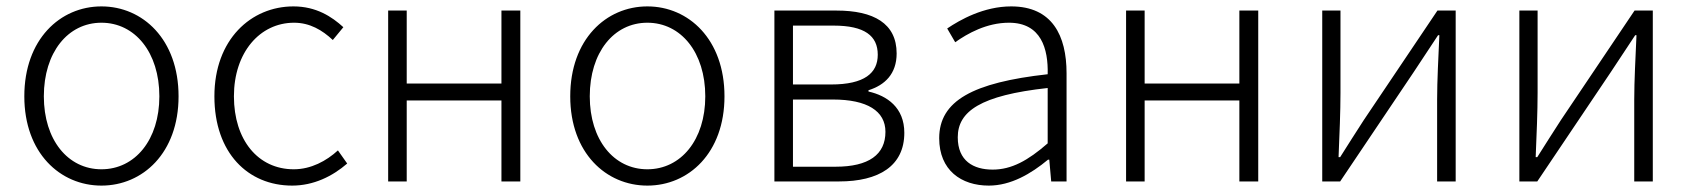

<svg xmlns="http://www.w3.org/2000/svg" viewBox="-20 -567 5284 600"><path d="M297 13C426 13 538 -89 538 -266C538 -444 426 -547 297 -547C168 -547 56 -444 56 -266C56 -89 168 13 297 13ZM297 -38C192 -38 117 -130 117 -266C117 -403 192 -496 297 -496C402 -496 478 -403 478 -266C478 -130 402 -38 297 -38Z M893 13C960 13 1019 -16 1065 -56L1036 -97C1000 -64 952 -38 898 -38C786 -38 711 -130 711 -266C711 -403 792 -496 899 -496C948 -496 987 -473 1020 -442L1053 -482C1017 -515 968 -547 897 -547C765 -547 650 -444 650 -266C650 -89 755 13 893 13Z M1193 0H1251V-253H1547V0H1606V-534H1547V-306H1251V-534H1193Z M2003 13C2132 13 2244 -89 2244 -266C2244 -444 2132 -547 2003 -547C1874 -547 1762 -444 1762 -266C1762 -89 1874 13 2003 13ZM2003 -38C1898 -38 1823 -130 1823 -266C1823 -403 1898 -496 2003 -496C2108 -496 2184 -403 2184 -266C2184 -130 2108 -38 2003 -38Z M2400 0H2602C2726 0 2806 -48 2806 -152C2806 -231 2752 -268 2694 -281V-285C2745 -301 2782 -336 2782 -400C2782 -494 2710 -534 2594 -534H2400ZM2458 -303V-487H2585C2682 -487 2723 -455 2723 -396C2723 -339 2682 -303 2577 -303ZM2458 -46V-256H2583C2690 -256 2747 -220 2747 -155C2747 -84 2695 -46 2591 -46Z M3070 13C3139 13 3202 -24 3255 -68H3259L3265 0H3313V-338C3313 -456 3268 -547 3140 -547C3054 -547 2980 -505 2940 -478L2965 -435C3003 -462 3063 -496 3133 -496C3234 -496 3256 -414 3254 -335C3020 -309 2915 -252 2915 -135C2915 -35 2984 13 3070 13ZM3082 -37C3022 -37 2973 -64 2973 -138C2973 -219 3044 -269 3254 -292V-119C3192 -65 3141 -37 3082 -37Z M3499 0H3557V-253H3853V0H3912V-534H3853V-306H3557V-534H3499Z M4112 0H4168L4398 -342C4420 -375 4452 -424 4474 -457H4478C4475 -387 4471 -315 4471 -256V0H4529V-534H4472L4242 -192C4221 -159 4189 -110 4168 -76H4163C4166 -147 4169 -219 4169 -277V-534H4112Z M4728 0H4784L5014 -342C5036 -375 5068 -424 5090 -457H5094C5091 -387 5087 -315 5087 -256V0H5145V-534H5088L4858 -192C4837 -159 4805 -110 4784 -76H4779C4782 -147 4785 -219 4785 -277V-534H4728Z"/></svg>

Font: Noto Sans SC Light
Style: Regular
Weight: 300
Designer: Ryoko NISHIZUKA 西塚涼子 (kana, bopomofo & ideographs); Paul D. Hunt (Latin, Greek & Cyrillic); Sandoll Communications 산돌커뮤니
Foundry: Adobe
Version: Version 2.004;hotconv 1.0.118;makeotfexe 2.5.65603